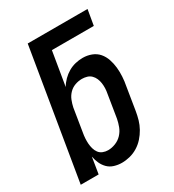

<svg xmlns="http://www.w3.org/2000/svg" viewBox="-180 -838 859 948"><g transform="rotate(-30 250.0 -363.5)"><path d="M235 8Q213 8 192 1.5Q171 -5 156.5 -19.5Q142 -34 133.5 -53Q125 -72 121 -93L106 0H4L126 -735H467L452 -647H213L181 -455Q192 -474 208 -490Q224 -506 243 -517Q262 -528 283 -533Q304 -538 325 -538Q351 -538 374.5 -529Q398 -520 413.5 -502Q429 -484 437 -460Q445 -436 447.5 -411.5Q450 -387 448.5 -360.5Q447 -334 442 -309L421 -179Q417 -155 410.5 -132.5Q404 -110 392 -88.5Q380 -67 363.5 -48.5Q347 -30 326 -17Q305 -4 281.5 2Q258 8 235 8ZM207 -80Q228 -80 249.5 -88.5Q271 -97 286.5 -113.5Q302 -130 310 -151Q318 -172 322 -193L343 -323Q346 -338 346.5 -353Q347 -368 345 -382Q343 -396 337.5 -409Q332 -422 322 -432Q312 -442 298 -446Q284 -450 270 -450Q250 -450 230.5 -443Q211 -436 196.5 -421Q182 -406 174.5 -387Q167 -368 163 -349L142 -219Q139 -203 138 -187.5Q137 -172 138 -157.5Q139 -143 143 -128.5Q147 -114 155.5 -102.5Q164 -91 178 -85.5Q192 -80 207 -80Z"/></g></svg>

Font: Iosevka Curly Semibold Oblique
Style: Regular
Weight: 600
Italic angle: -9°
Monospace: yes
Designer: Belleve Invis
Foundry: Belleve Invis
Version: Version 11.1.0; ttfautohint (v1.8.3)